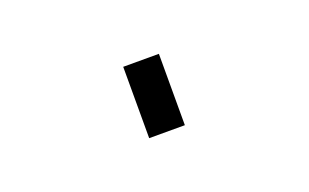

<svg xmlns="http://www.w3.org/2000/svg" viewBox="-34 -27 569 354"><g transform="rotate(-20 250.0 150.0)"><path d="M215 220V80H285V220Z"/></g></svg>

Font: Iosevka Fixed
Style: Regular
Weight: 400
Monospace: yes
Designer: Belleve Invis
Foundry: Belleve Invis
Version: Version 33.2.4